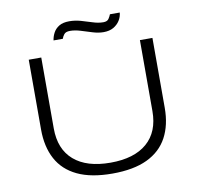

<svg xmlns="http://www.w3.org/2000/svg" viewBox="-92 -951 1089 1058"><g transform="rotate(-10 453.0 -422.0)"><path d="M453 12Q334 12 257.5 -24.5Q181 -61 144 -130Q107 -199 107 -295V-686H177V-289Q177 -173 248.5 -111Q320 -49 453 -49Q586 -49 657.5 -111Q729 -173 729 -289V-686H799V-295Q799 -199 762 -130Q725 -61 648.5 -24.5Q572 12 453 12ZM260 -767Q263 -789 274 -809.5Q285 -830 306.5 -843Q328 -856 363 -856Q395 -856 427 -847Q459 -838 489.5 -828Q520 -818 548 -818Q570 -818 578.5 -831Q587 -844 591 -855H646Q644 -831 631 -810.5Q618 -790 595.5 -777Q573 -764 540 -764Q511 -764 479 -774Q447 -784 416 -793.5Q385 -803 358 -803Q334 -803 324.5 -790.5Q315 -778 312 -767Z"/></g></svg>

Font: Archivo Expanded ExtraLight
Style: Regular
Weight: 250
Width: 7
Designer: Hector Gatti
Foundry: Omnibus-Type
Version: Version 2.001